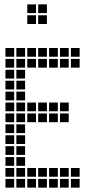

<svg xmlns="http://www.w3.org/2000/svg" viewBox="-20 -865 440 880"><path d="M5 -645V-605H45V-645ZM5 -595V-555H45V-595ZM5 -545V-505H45V-545ZM5 -495V-455H45V-495ZM5 -445V-405H45V-445ZM5 -395V-355H45V-395ZM5 -345V-305H45V-345ZM5 -295V-255H45V-295ZM5 -245V-205H45V-245ZM5 -195V-155H45V-195ZM5 -145V-105H45V-145ZM5 -95V-55H45V-95ZM5 -45V-5H45V-45ZM55 -45V-5H95V-45ZM55 -95V-55H95V-95ZM55 -145V-105H95V-145ZM55 -195V-155H95V-195ZM55 -245V-205H95V-245ZM55 -295V-255H95V-295ZM55 -345V-305H95V-345ZM55 -395V-355H95V-395ZM55 -445V-405H95V-445ZM55 -495V-455H95V-495ZM55 -545V-505H95V-545ZM55 -595V-555H95V-595ZM55 -645V-605H95V-645ZM105 -645V-605H145V-645ZM155 -645V-605H195V-645ZM205 -645V-605H245V-645ZM255 -645V-605H295V-645ZM305 -645V-605H345V-645ZM305 -595V-555H345V-595ZM255 -595V-555H295V-595ZM205 -595V-555H245V-595ZM155 -595V-555H195V-595ZM105 -595V-555H145V-595ZM105 -45V-5H145V-45ZM155 -45V-5H195V-45ZM205 -45V-5H245V-45ZM255 -45V-5H295V-45ZM305 -45V-5H345V-45ZM305 -95V-55H345V-95ZM255 -95V-55H295V-95ZM205 -95V-55H245V-95ZM155 -95V-55H195V-95ZM105 -95V-55H145V-95ZM105 -395V-355H145V-395ZM155 -395V-355H195V-395ZM205 -395V-355H245V-395ZM255 -395V-355H295V-395ZM255 -345V-305H295V-345ZM205 -345V-305H245V-345ZM155 -345V-305H195V-345ZM105 -345V-305H145V-345ZM105 -845V-805H145V-845ZM105 -795V-755H145V-795ZM155 -795V-755H195V-795ZM155 -845V-805H195V-845Z"/></svg>

Font: Nose Transport 13 Square
Style: Regular
Weight: 400
Designer: Nico Rohrbach
Foundry: Nose
Version: Version 1.400;Glyphs 3.2.3 (3260)